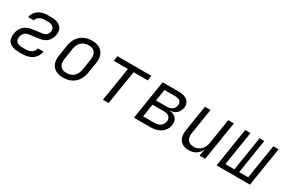

<svg xmlns="http://www.w3.org/2000/svg" viewBox="71 -1449 3457 2348"><g transform="rotate(30 1800.0 -275.0)"><path d="M279 9C400 9 474 -46 493 -147H414C403 -94 356 -61 290 -61H238C170 -61 135 -94 143 -150C152 -201 182 -233 231 -239L378 -259C460 -271 514 -322 527 -406C542 -501 481 -559 368 -559H321C209 -559 138 -510 117 -418H197C208 -459 252 -491 311 -491H357C423 -491 457 -458 449 -406C442 -364 415 -339 371 -333L231 -314C139 -302 81 -244 66 -152C50 -51 110 9 227 9Z M854 10C986 10 1074 -67 1095 -197L1120 -353C1139 -480 1071 -560 945 -560C813 -560 724 -483 704 -353L680 -197C660 -70 728 10 854 10ZM865 -60C784 -60 746 -109 759 -197L783 -353C797 -441 852 -490 934 -490C1015 -490 1053 -441 1040 -353L1016 -197C1002 -109 947 -60 865 -60Z M1416 0H1496L1572 -479H1772L1783 -550H1303L1292 -479H1492Z M1854 0H2094C2207 0 2289 -60 2304 -154C2316 -235 2272 -288 2192 -290V-294C2263 -298 2315 -343 2326 -411C2340 -496 2280 -550 2173 -550H1941ZM1982 -317 2008 -480H2162C2222 -480 2254 -449 2246 -399C2237 -348 2196 -317 2136 -317ZM1943 -70 1971 -251H2133C2200 -251 2234 -216 2226 -161C2216 -104 2171 -70 2105 -70Z M2630 10C2713 10 2774 -31 2797 -102L2781 0H2860L2947 -550H2868L2812 -197C2798 -109 2741 -57 2663 -57C2587 -57 2548 -106 2561 -190L2618 -550H2539L2480 -181C2462 -64 2521 10 2630 10Z M3021 0H3492L3579 -550H3505L3428 -67H3301L3377 -550H3310L3234 -67H3106L3182 -550H3107Z"/></g></svg>

Font: JetBrains Mono Light
Style: Italic
Weight: 336
Italic angle: -9°
Monospace: yes
Designer: Philipp Nurullin, Konstantin Bulenkov
Foundry: JetBrains
Version: Version 2.305